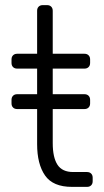

<svg xmlns="http://www.w3.org/2000/svg" viewBox="-20 -730 407 750"><path d="M186 -171Q186 -115 204.5 -86.5Q223 -58 266 -58H320Q330 -58 336 -52Q342 -46 342 -36V-22Q342 -12 336 -6Q330 0 320 0H261Q187 0 156 -44.5Q125 -89 125 -167V-304H47Q37 -304 31 -310Q25 -316 25 -326V-340Q25 -350 31 -356Q37 -362 47 -362H125V-462H47Q37 -462 31 -468Q25 -474 25 -484V-498Q25 -508 31 -514Q37 -520 47 -520H125V-688Q125 -698 131 -704Q137 -710 147 -710H164Q174 -710 180 -704Q186 -698 186 -688V-520H310Q320 -520 326 -514Q332 -508 332 -498V-484Q332 -474 326 -468Q320 -462 310 -462H186V-362H310Q320 -362 326 -356Q332 -350 332 -340V-326Q332 -316 326 -310Q320 -304 310 -304H186Z"/></svg>

Font: Hezaedrus Light
Style: Regular
Weight: 300
Designer: Hubert & Fischer
Foundry: Hubert & Fischer
Version: Version 1.10;September 3, 2019;FontCreator 11.5.0.2425 64-bi